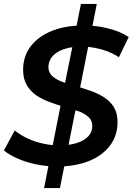

<svg xmlns="http://www.w3.org/2000/svg" viewBox="-21 -840 677 980"><path d="M204 120 226 8Q195 5 164 -1Q112 -12 69.5 -30.5Q27 -49 -1 -72L54 -174Q84 -150 120.5 -133Q157 -116 199 -107Q223 -102 248 -99L288 -300Q262 -308 236 -318Q198 -331 167 -351.5Q136 -372 116.5 -404Q97 -436 97 -484Q97 -553 135.5 -603.5Q174 -654 243 -682Q299 -705 370 -709L392 -820H473L451 -708Q492 -705 531 -695Q592 -680 636 -651L586 -548Q546 -574 497 -588Q464 -597 429 -601L388 -394Q414 -386 440 -377Q477 -364 509 -344Q541 -324 560 -293.5Q579 -263 579 -217Q579 -148 540.5 -97Q502 -46 433 -18Q377 4 307 9L285 120ZM311 -417 348 -599Q325 -596 305 -589Q267 -576 247 -553Q227 -530 226 -499Q226 -470 245 -452.5Q264 -435 295 -423Q303 -420 311 -417ZM329 -101Q352 -104 371 -110Q409 -122 429.5 -144Q450 -166 450 -197Q450 -225 431 -242.5Q412 -260 381 -272Q373 -274 364 -277Z"/></svg>

Font: Montserrat Thin SemiBold
Style: Italic
Weight: 600
Italic angle: -11.3°
Version: Version 9.000